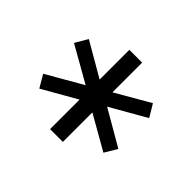

<svg xmlns="http://www.w3.org/2000/svg" viewBox="-91 -799 602 602"><g transform="rotate(45 210.0 -498.0)"><path d="M181.6 -322.8V-453.6L67.9 -388.7L43.5 -430.2L163.1 -499L43.5 -566.9L67.9 -608.4L181.6 -542.5V-674.3H238.3V-542.5L352.1 -608.4L377 -566.9L258.3 -499L377 -430.2L352.1 -388.7L238.3 -453.6V-322.8Z"/></g></svg>

Font: Elstob SemiBold
Style: Regular
Weight: 600
Designer: Peter S. Baker
Version: Version 1.015